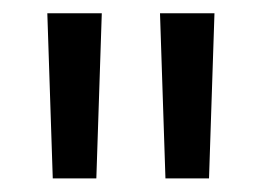

<svg xmlns="http://www.w3.org/2000/svg" viewBox="-20 -682 384 282"><path d="M121.5 -420H57.5L49.5 -662.5H129.5ZM287 -420H223L215 -662.5H295Z"/></svg>

Font: Anek Latin Medium
Style: Regular
Weight: 400
Version: Version 1.003